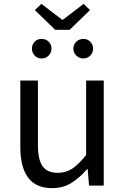

<svg xmlns="http://www.w3.org/2000/svg" viewBox="-20 -959 647 992"><path d="M250 13Q165 13 125 -41.5Q85 -96 85 -199V-543H176V-210Q176 -134 200 -100Q224 -66 278 -66Q320 -66 353 -87.5Q386 -109 425 -158V-543H516V0H440L433 -85H430Q392 -41 349 -14Q306 13 250 13ZM265 -805 160 -907 194 -939 301 -857H305L412 -939L445 -907L340 -805ZM195 -657Q173 -657 159 -672Q145 -687 145 -708Q145 -729 159 -743.5Q173 -758 195 -758Q217 -758 231.5 -743.5Q246 -729 246 -708Q246 -687 231.5 -672Q217 -657 195 -657ZM411 -657Q389 -657 374 -672Q359 -687 359 -708Q359 -729 374 -743.5Q389 -758 411 -758Q432 -758 446.5 -743.5Q461 -729 461 -708Q461 -687 446.5 -672Q432 -657 411 -657Z"/></svg>

Font: Source Han Sans SC
Style: Regular
Weight: 400
Designer: Ryoko NISHIZUKA 西塚涼子 (kana, bopomofo & ideographs); Paul D. Hunt (Latin, Greek & Cyrillic); Sandoll Communications 산돌커뮤니
Foundry: Adobe
Version: Version 2.002;hotconv 1.0.116;makeotfexe 2.5.65601; ttfautoh